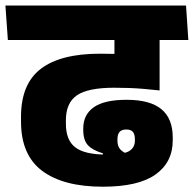

<svg xmlns="http://www.w3.org/2000/svg" viewBox="-41 -664 714 708"><path d="M347 -516.5H630L621.5 -643.5H338ZM547.5 -559.5H381V-464H547.5ZM-12 -516.5H653.5L645 -643.5H-21ZM381 -560.5V-385L547.5 -330.5V-560.5ZM36.5 -233.5V-215.5Q36.5 -92.5 114.5 -34Q192.5 24.5 338.5 24.5Q469 24.5 532.5 -20.5Q596 -65.5 596 -147V-157Q596 -227 554 -261.5Q512 -296 426 -296Q343.5 -296 304.8 -268.5Q266 -241 266 -190.5V-185Q266 -147.5 282.8 -129Q299.5 -110.5 338.5 -98.5V-87.5L433 -95Q412 -102 402 -113.8Q392 -125.5 392 -146V-149Q392 -168.5 399.8 -177.5Q407.5 -186.5 424.5 -186.5Q441.5 -186.5 449 -177.8Q456.5 -169 456.5 -149.5V-146.5Q456.5 -119.5 435.2 -106.8Q414 -94 351 -94Q271.5 -94 236.8 -120.5Q202 -147 202 -207.5V-220.5Q202 -285 243 -312.8Q284 -340.5 380 -340.5Q409.5 -340.5 435.8 -339.5Q462 -338.5 489 -336.2Q516 -334 547.5 -330.5V-452Q489 -459.5 435.8 -462.8Q382.5 -466 328 -466Q182.5 -466 109.5 -410.2Q36.5 -354.5 36.5 -233.5Z"/></svg>

Font: Anek Devanagari ExtraBold
Style: Regular
Weight: 800
Designer: Kailash Malviya (Devanagari) & Yesha Goshar (Latin)
Foundry: Ek Type
Version: Version 1.003